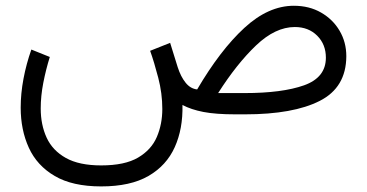

<svg xmlns="http://www.w3.org/2000/svg" viewBox="-20 -399 1280 670"><path d="M333 251.5Q232.9 251.5 170.9 215.1Q108.9 178.7 80.6 116.5Q52.2 54.2 52.2 -23.4Q52.2 -72.8 62 -124.5Q71.8 -176.3 89.4 -226.1L153.8 -200.2Q140.1 -156.2 131.1 -110.1Q122.1 -64 122.1 -20.5Q122.1 36.6 142.8 81.5Q163.6 126.5 210 152.3Q256.3 178.2 333 178.2Q415.5 178.2 461.9 150.9Q508.3 123.5 527.3 78.9Q546.4 34.2 546.4 -18.6Q546.4 -73.2 532.2 -127.7Q518.1 -182.1 503.9 -221.7L573.7 -249.5L600.1 -164.6Q610.8 -131.3 627.7 -110.4Q644.5 -89.4 668 -86.9Q748.5 -224.1 832.5 -301.5Q916.5 -378.9 1005.4 -378.9Q1059.1 -378.9 1100.3 -355.2Q1141.6 -331.5 1165 -291.7Q1188.5 -252 1188.5 -202.6Q1188 -93.8 1095.7 -46.9Q1003.4 0 835.4 0H800.8Q732.9 0 689.9 -8.3Q647 -16.6 616.7 -32.7Q618.7 50.3 589.8 114.5Q561 178.7 498 215.1Q435.1 251.5 333 251.5ZM1008.8 -304.7Q940.9 -304.7 873.5 -240.5Q806.2 -176.3 741.2 -74.2H833.5Q964.8 -74.2 1041 -101.3Q1117.2 -128.4 1117.2 -197.8Q1117.2 -244.1 1086.9 -274.4Q1056.6 -304.7 1008.8 -304.7Z"/></svg>

Font: Vazirmatn RD Light
Style: Regular
Weight: 300
Designer: Saber Rastikerdar
Foundry: Saber Rastikerdar
Version: Version 32.102